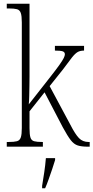

<svg xmlns="http://www.w3.org/2000/svg" viewBox="-20 -780 497 1021"><path d="M16 0V-25H26Q55 -25 70 -29Q85 -33 90.5 -49Q96 -65 96 -99V-661Q96 -695 90.5 -711Q85 -727 70.5 -731Q56 -735 29 -735H16V-760H137V-374Q137 -354 136.5 -326.5Q136 -299 135.5 -272Q135 -245 133 -225L246 -369Q279 -411 296 -435Q313 -459 319 -471.5Q325 -484 325 -491Q325 -503 313.5 -507Q302 -511 272 -511V-536H427V-511Q406 -511 392.5 -503Q379 -495 362 -473.5Q345 -452 315 -411L244 -322L354 -117Q380 -66 400 -45.5Q420 -25 451 -25H457V0H447Q414 0 393.5 -6.5Q373 -13 356 -35Q339 -57 314 -103L217 -289L137 -188V-98Q137 -64 142 -48.5Q147 -33 161.5 -29Q176 -25 204 -25H208V0ZM204 208Q210 172 215.5 135Q221 98 224 61H273V71Q267 92 257.5 119.5Q248 147 238.5 174Q229 201 220 221H204Z"/></svg>

Font: Noto Serif Tamil Condensed ExtraLight
Style: Italic
Weight: 200
Width: 3
Italic angle: -12°
Designer: Indian Type Foundry, Tom Grace, and the Monotype Design Team
Foundry: Monotype Imaging Inc.
Version: Version 2.003; ttfautohint (v1.8.4.7-5d5b)